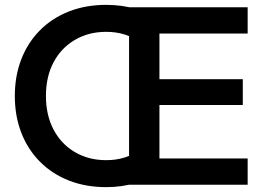

<svg xmlns="http://www.w3.org/2000/svg" viewBox="-20 -760 1105 790"><path d="M417 10Q333 10 264 -17Q195 -44 145 -94Q95 -144 68 -213Q41 -282 41 -365Q41 -448 68 -517Q95 -586 145 -636Q195 -686 264 -713Q333 -740 417 -740Q483 -740 539.5 -723Q596 -706 641 -674L556 -586Q528 -607 493 -618Q458 -629 417 -629Q344 -629 287.5 -595.5Q231 -562 200 -503Q169 -444 169 -365Q169 -287 200 -227.5Q231 -168 287.5 -134.5Q344 -101 417 -101Q458 -101 493 -112Q528 -123 556 -144L641 -56Q596 -25 539.5 -7.5Q483 10 417 10ZM511 0V-730H999V-622H636V-434H979V-328H636V-108H999V0Z"/></svg>

Font: M PLUS 2 SemiBold
Style: Regular
Weight: 600
Designer: Coji Morishita
Foundry: UNDERFOREST DESIGN
Version: Version 1.001